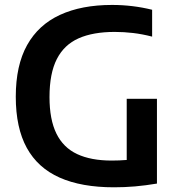

<svg xmlns="http://www.w3.org/2000/svg" viewBox="-20 -770 739 797"><path d="M453.5 7.5Q318 7.5 227.5 -32.8Q137 -73 91.2 -156.2Q45.5 -239.5 45.5 -368.5Q45.5 -498.5 92.5 -582.8Q139.5 -667 229 -708.2Q318.5 -749.5 445 -749.5Q488 -749.5 529.5 -744.5Q571 -739.5 611.5 -729.5V-618Q570.5 -628.5 532.5 -633Q494.5 -637.5 456 -637.5Q366.5 -637.5 306.5 -611Q246.5 -584.5 216 -525Q185.5 -465.5 185.5 -367Q185.5 -274 214 -215.8Q242.5 -157.5 300 -130.5Q357.5 -103.5 443.5 -103.5Q475.5 -103.5 506 -106Q536.5 -108.5 562.5 -113L506 -62V-360H631.5V-8Q584 0 540.5 3.8Q497 7.5 453.5 7.5Z"/></svg>

Font: Encode Sans SC Condensed Thin SemiBold
Style: Regular
Weight: 600
Version: Version 3.002